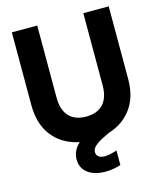

<svg xmlns="http://www.w3.org/2000/svg" viewBox="-130 -795 923 1095"><g transform="rotate(-15 331.0 -247.0)"><path d="M328 12Q249 12 184.5 -19.5Q120 -51 82.5 -114Q45 -177 45 -273V-700H195V-272Q195 -225 211 -192Q227 -159 257.5 -142.5Q288 -126 331 -126Q374 -126 404.5 -142.5Q435 -159 451 -192Q467 -225 467 -272V-700H617V-273Q617 -177 578 -114Q539 -51 473 -19.5Q407 12 328 12ZM355 206Q316 206 284 194Q252 182 233 157.5Q214 133 214 96Q214 68 227.5 42Q241 16 274 -9Q307 -34 366 -58L409 -77L441 -8L392 16Q356 35 341 50Q326 65 326 83Q326 100 338.5 110Q351 120 374 120Q389 120 408 116Q427 112 447 105V191Q427 198 403.5 202Q380 206 355 206Z"/></g></svg>

Font: DM Sans 36pt Black
Style: Regular
Weight: 900
Designer: Colophon Foundry, Jonny Pinhorn
Foundry: Colophon Foundry
Version: Version 4.004;gftools[0.9.30]